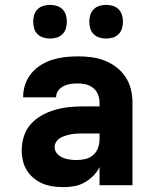

<svg xmlns="http://www.w3.org/2000/svg" viewBox="-20 -759 640 787"><path d="M240 8Q219 8 197.5 5Q176 2 156 -6Q136 -14 119 -28Q102 -42 90.5 -60Q79 -78 74 -99.5Q69 -121 69 -142Q69 -172 78 -200.5Q87 -229 106.5 -250.5Q126 -272 152 -286.5Q178 -301 206.5 -309Q235 -317 264 -320Q293 -323 322 -323H388V-338Q388 -355 382 -371Q376 -387 362.5 -398Q349 -409 332.5 -413Q316 -417 299 -417Q284 -417 269.5 -415Q255 -413 241.5 -406.5Q228 -400 219 -388Q210 -376 210 -361V-360H75V-364Q75 -390 84 -415Q93 -440 109.5 -459.5Q126 -479 148.5 -493Q171 -507 196 -514.5Q221 -522 247 -525Q273 -528 299 -528Q327 -528 354.5 -524.5Q382 -521 408 -511Q434 -501 456.5 -484Q479 -467 494.5 -443.5Q510 -420 516.5 -393Q523 -366 523 -338V0H388V-74Q378 -54 362 -38Q346 -22 326.5 -11Q307 0 285 4Q263 8 240 8ZM295 -103Q313 -103 331 -107.5Q349 -112 362.5 -124Q376 -136 382 -153.5Q388 -171 388 -189V-212H322Q310 -212 298 -211.5Q286 -211 274 -209Q262 -207 250.5 -203.5Q239 -200 228.5 -194.5Q218 -189 211 -178.5Q204 -168 204 -156Q204 -141 214 -129.5Q224 -118 237.5 -112.5Q251 -107 266 -105Q281 -103 295 -103ZM415 -601Q401 -601 387.5 -605Q374 -609 364 -619Q354 -629 350 -642.5Q346 -656 346 -670Q346 -684 350 -697.5Q354 -711 364 -721Q374 -731 387.5 -735Q401 -739 415 -739Q429 -739 442.5 -735Q456 -731 466 -721Q476 -711 480 -697.5Q484 -684 484 -670Q484 -656 480 -642.5Q476 -629 466 -619Q456 -609 442.5 -605Q429 -601 415 -601ZM185 -601Q171 -601 157.5 -605Q144 -609 134 -619Q124 -629 120 -642.5Q116 -656 116 -670Q116 -684 120 -697.5Q124 -711 134 -721Q144 -731 157.5 -735Q171 -739 185 -739Q199 -739 212.5 -735Q226 -731 236 -721Q246 -711 250 -697.5Q254 -684 254 -670Q254 -656 250 -642.5Q246 -629 236 -619Q226 -609 212.5 -605Q199 -601 185 -601Z"/></svg>

Font: Iosevka Aile Heavy
Style: Regular
Weight: 900
Designer: Belleve Invis
Foundry: Belleve Invis
Version: Version 31.1.0; ttfautohint (v1.8.4)